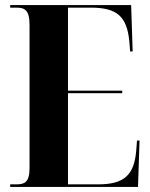

<svg xmlns="http://www.w3.org/2000/svg" viewBox="-20 -734 590 754"><path d="M20 0H522L528 -182H518L515 -143C507 -45 466 -10 365 -10H247V-368H460V-378H247V-704H337C440 -704 479 -669 488 -570L491 -532H501L495 -714H20V-704H44C76 -704 96 -696 96 -636V-73C96 -17 75 -10 44 -10H20Z"/></svg>

Font: Noto Serif Display ExtraCondensed ExtraBold
Style: Regular
Weight: 800
Width: 2
Designer: Monotype Design Team
Foundry: Monotype Imaging Inc.
Version: Version 2.009